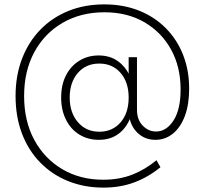

<svg xmlns="http://www.w3.org/2000/svg" viewBox="-20 -705 938 876"><path d="M452 151Q365 151 291.5 121.5Q218 92 164 37Q110 -18 80.5 -95Q51 -172 51 -267Q51 -360 80.5 -437Q110 -514 164 -569.5Q218 -625 292 -655Q366 -685 456 -685Q542 -685 613 -657Q684 -629 735.5 -577.5Q787 -526 815 -455.5Q843 -385 843 -301Q843 -228 823.5 -176Q804 -124 769 -95.5Q734 -67 689 -67Q642 -67 609 -97.5Q576 -128 569 -178L578 -177Q561 -126 523.5 -96.5Q486 -67 431 -67Q381 -67 342 -91Q303 -115 281 -159Q259 -203 259 -260Q259 -318 281 -361Q303 -404 342 -428Q381 -452 430 -452Q482 -452 518.5 -425.5Q555 -399 574 -354L567 -346V-444H605V-204Q605 -159 631 -132Q657 -105 692 -105Q739 -105 771.5 -155Q804 -205 804 -297Q804 -400 760.5 -479Q717 -558 639 -603.5Q561 -649 456 -649Q349 -649 266 -601Q183 -553 136.5 -467Q90 -381 90 -267Q90 -153 136 -67.5Q182 18 263.5 66.5Q345 115 451 115Q524 115 583 92Q642 69 694 26L712 58Q657 103 593 127Q529 151 452 151ZM433 -104Q493 -104 530 -146.5Q567 -189 567 -260Q567 -330 530 -372.5Q493 -415 433 -415Q372 -415 335 -372Q298 -329 298 -260Q298 -191 335.5 -147.5Q373 -104 433 -104Z"/></svg>

Font: SUSE ExtraLight
Style: Regular
Weight: 250
Designer: Rene Bieder
Foundry: SUSE
Version: Version 1.000